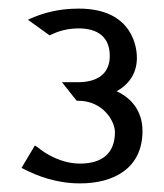

<svg xmlns="http://www.w3.org/2000/svg" viewBox="-20 -812 380 446"><path d="M30 -422 34 -420C67 -403 111 -386 166 -386C243 -386 311 -420 311 -508C311 -553 286 -584 251 -600C278 -615 298 -640 298 -678C298 -696 292 -792 163 -792C116 -792 81 -782 51 -769L45 -766L95 -730L98 -731C116 -740 137 -746 163 -746C207 -746 235 -726 235 -682C235 -636 200 -621 161 -621H124L158 -578H161C220 -578 247 -530 247 -505C247 -455 216 -432 166 -432C126 -432 90 -451 66 -471L61 -474Z"/></svg>

Font: Charger Sport
Style: DfExt
Weight: 400
Designer: Jasper
Foundry: Cannot Into Space Fonts
Version: Version 1.1